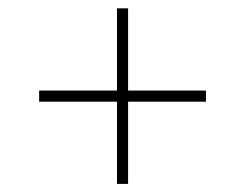

<svg xmlns="http://www.w3.org/2000/svg" viewBox="-20 -541 602 472"><path d="M267.6 -88.9V-520.5H294.9V-88.9ZM76.2 -291V-318.4H486.3V-291Z"/></svg>

Font: Reddit Mono ExtraLight
Style: Regular
Weight: 250
Monospace: yes
Designer: Stephen Hutchings
Foundry: Reddit
Version: Version 1.014